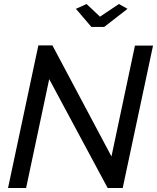

<svg xmlns="http://www.w3.org/2000/svg" viewBox="-20 -936 782 956"><path d="M358 -892 411 -916 478 -853 572 -916 615 -892 499 -802H435ZM171 -710H241L535 -157L652 -709H742L591 0H516L225 -542L110 0H20Z"/></svg>

Font: PTCRaleway Medium
Style: Italic
Weight: 500
Italic angle: -12°
Designer: Matt McInerney, Pablo Impallari, Rodrigo Fuenzalida
Foundry: Matt McInerney, Pablo Impallari, Rodrigo Fuenzalida
Version: Version 3.000g; ttfautohint (v1.5) -l 8 -r 28 -G 28 -x 14 -D